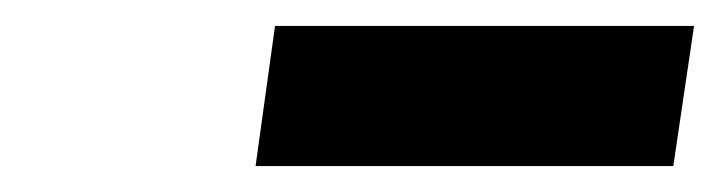

<svg xmlns="http://www.w3.org/2000/svg" viewBox="-20 -788 555 148"><path d="M177 -660 192 -768H515L499 -660Z"/></svg>

Font: Plus Jakarta Sans
Style: Bold Italic
Weight: 700
Italic angle: -8°
Designer: Gumpita Rahayu
Foundry: Tokotype
Version: Version 2.071; ttfautohint (v1.8.4.7-5d5b);gftools[0.9.29]